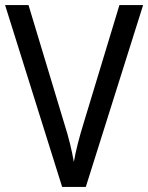

<svg xmlns="http://www.w3.org/2000/svg" viewBox="-20 -734 582 754"><path d="M542 -714H449L308 -249C291 -194 278 -144 270 -98C262 -144 250 -194 233 -247L92 -714H0L224 0H317Z"/></svg>

Font: Noto Sans Georgian SemiCondensed
Style: Regular
Weight: 400
Width: 4
Designer: Monotype Design Team, Akaki Razmadze
Foundry: Google LLC
Version: Version 2.005